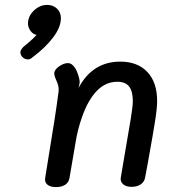

<svg xmlns="http://www.w3.org/2000/svg" viewBox="-20 -761 707 782"><path d="M620 -349Q620 -321 611.5 -267Q603 -213 585 -114Q586 -117 571 -38Q568 -20 553 -10Q538 0 516 0Q493 0 481 -11Q469 -22 472 -38L493 -162Q505 -229 513 -279.5Q521 -330 521 -349Q521 -389 506 -408.5Q491 -428 458 -428Q410 -428 374 -390.5Q338 -353 314 -284Q296 -234 287 -176Q280 -138 263 -36Q260 -18 245.5 -8.5Q231 1 208 1Q184 1 172.5 -9.5Q161 -20 164 -36L176 -111Q207 -297 218 -384Q219 -389 219 -398Q219 -409 214.5 -421Q210 -433 204 -447Q203 -450 202 -453.5Q201 -457 201 -462Q201 -477 220.5 -490.5Q240 -504 256 -504Q274 -504 287 -482Q294 -471 300 -451Q306 -431 304 -421L300 -403Q357 -510 470 -510Q540 -510 580 -468Q620 -426 620 -349ZM228 -687Q228 -650 196 -608Q164 -566 113 -528Q112 -527 106.5 -523Q101 -519 94 -519Q81 -519 72 -528Q63 -537 63 -548Q63 -554 66.5 -559Q70 -564 74 -569Q80 -574 98.5 -589.5Q117 -605 129 -619Q115 -621 104.5 -635Q94 -649 94 -665Q94 -695 118 -718Q142 -741 172 -741Q196 -741 212 -726Q228 -711 228 -687Z"/></svg>

Font: Mali Medium
Style: Italic
Weight: 500
Italic angle: -10°
Version: Version 1.000; ttfautohint (v1.6)